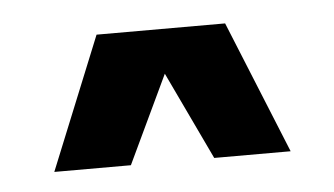

<svg xmlns="http://www.w3.org/2000/svg" viewBox="-28 -760 424 244"><g transform="rotate(-5 183.5 -638.5)"><path d="M334.6 -554.3 265.8 -723.4H101.8L33.1 -554.3H130.8L183.9 -666.4L237.1 -554.3Z"/></g></svg>

Font: Estedad VF
Style: Regular
Weight: 100
Designer: Amin Abedi
Version: Version 7.3